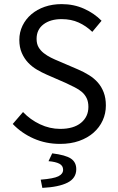

<svg xmlns="http://www.w3.org/2000/svg" viewBox="-20 -688 574 934"><path d="M272 12Q203 12 144 -14Q85 -40 42 -85L92 -143Q127 -106 174.5 -83.5Q222 -61 273 -61Q338 -61 374 -90.5Q410 -120 410 -168Q410 -193 401.5 -210.5Q393 -228 378.5 -240.5Q364 -253 344 -263Q324 -273 301 -284L207 -325Q184 -335 160 -349Q136 -363 117 -383Q98 -403 86 -430.5Q74 -458 74 -494Q74 -531 89.5 -563Q105 -595 132.5 -618.5Q160 -642 197.5 -655Q235 -668 280 -668Q339 -668 389 -645.5Q439 -623 474 -587L429 -533Q399 -562 362.5 -578.5Q326 -595 280 -595Q225 -595 191.5 -569.5Q158 -544 158 -499Q158 -475 167.5 -458.5Q177 -442 193 -429.5Q209 -417 228 -407.5Q247 -398 267 -390L360 -350Q388 -338 413 -322.5Q438 -307 456 -286.5Q474 -266 484.5 -238.5Q495 -211 495 -175Q495 -136 479.5 -102Q464 -68 435 -42.5Q406 -17 365 -2.5Q324 12 272 12ZM186 226 178 186Q241 181 264 169.5Q287 158 287 138Q287 118 269 108.5Q251 99 216 96L234 58Q299 66 325 83.5Q351 101 351 135Q351 179 308.5 200.5Q266 222 186 226Z"/></svg>

Font: Source Sans Pro
Style: Regular
Weight: 400
Designer: Paul D. Hunt
Foundry: Adobe Systems Incorporated
Version: Version 2.021;PS 2.000;hotconv 1.0.86;makeotf.lib2.5.63406